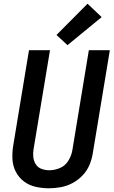

<svg xmlns="http://www.w3.org/2000/svg" viewBox="-20 -1005 616 1033"><path d="M243 8Q275 8 307.5 2Q340 -4 370 -20Q400 -36 424 -61Q448 -86 461 -117Q474 -148 479 -179L571 -735H458L369 -195Q364 -167 347.5 -140Q331 -113 302.5 -101Q274 -89 245 -89Q223 -89 203 -96.5Q183 -104 172 -122Q161 -140 159 -161.5Q157 -183 161 -205L249 -735H136L51 -221Q45 -184 47 -148Q49 -112 65 -81Q81 -50 108.5 -29Q136 -8 171.5 0Q207 8 243 8ZM343 -762 527 -913 451 -985 284 -817Z"/></svg>

Font: Iosevka Sparkle Semibold
Style: Italic
Weight: 600
Italic angle: -9°
Designer: Belleve Invis
Foundry: Belleve Invis
Version: Version 4.5.0; ttfautohint (v1.8.3)